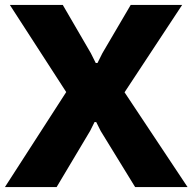

<svg xmlns="http://www.w3.org/2000/svg" viewBox="-34 -760 782 780"><path d="M235 -386 6 -740H221L335 -544L355 -504H362L382 -544L497 -740H706L472 -385L728 0H515L375 -228L357 -264H350L332 -228L196 0H-14Z"/></svg>

Font: Encode Sans Narrow
Style: ExtraBold
Weight: 800
Designer: Pablo Impallari, Andres Torresi
Foundry: Pablo Impallari, Andres Torresi
Version: Version 1.000; ttfautohint (v1.00) -l 8 -r 50 -G 200 -x 14 -